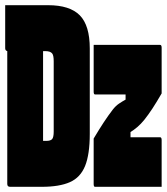

<svg xmlns="http://www.w3.org/2000/svg" viewBox="-23 -720 643 740"><path d="M162 -700Q246 -700 284.5 -661Q323 -622 323 -533V-204Q323 -125 305 -80.5Q287 -36 246.5 -18Q206 0 138 0H16Q5 0 5 -11V-523Q-3 -525 -3 -534V-700ZM338 -547H594Q600 -547 600 -536V-360Q581 -327 565 -302.5Q549 -278 533 -258Q520 -242 506.5 -230.5Q493 -219 480 -211V-191H594Q600 -191 600 -180V0H343Q338 0 338 -11V-186Q360 -223 377.5 -249.5Q395 -276 412 -298Q423 -312 435.5 -320.5Q448 -329 461 -336V-356H343Q338 -356 338 -367ZM143 -177H155Q172 -177 178 -184Q184 -191 184 -213V-484Q184 -507 178 -514Q171 -523 151 -523H143Z"/></svg>

Font: Recursive Mn Lnr St Blk
Style: Regular
Weight: 900
Monospace: yes
Version: Version 1.079;hotconv 1.0.112;makeotfexe 2.5.65598; ttfautoh